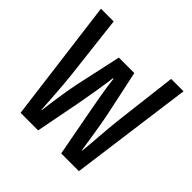

<svg xmlns="http://www.w3.org/2000/svg" viewBox="-145 -663 789 789"><g transform="rotate(45 250.0 -268.0)"><path d="M79 0H181L220 -201C230 -255 240 -315 247 -369H250C256 -315 267 -257 277 -203L315 0H418L490 -536H418L385 -261C378 -200 372 -102 368 -69H366C360 -107 346 -201 337 -244L294 -446H204L160 -244C151 -202 137 -108 133 -69H131C128 -107 123 -203 116 -261L84 -536H10Z"/></g></svg>

Font: Noto Sans Mono ExtraCondensed
Style: Regular
Weight: 400
Width: 2
Designer: Monotype Design Team
Foundry: Monotype Imaging Inc.
Version: Version 2.014